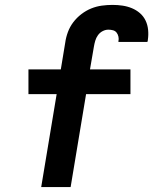

<svg xmlns="http://www.w3.org/2000/svg" viewBox="-20 -763 640 783"><path d="M148 0 211 -379H96V-480H228L246 -589Q249 -611 257 -632.5Q265 -654 279 -672.5Q293 -691 312 -705.5Q331 -720 352 -728.5Q373 -737 395 -740Q417 -743 439 -743Q460 -743 480 -740Q500 -737 518 -729.5Q536 -722 550.5 -709.5Q565 -697 573.5 -679.5Q582 -662 584 -641.5Q586 -621 583 -601Q583 -599 582.5 -596.5Q582 -594 581 -592H463Q463 -593 463 -593.5Q463 -594 463 -595Q465 -604 463 -613.5Q461 -623 455.5 -630Q450 -637 441 -639.5Q432 -642 422 -642Q410 -642 398.5 -636Q387 -630 379.5 -619.5Q372 -609 368.5 -597Q365 -585 363 -573L347 -480H512V-379H331L268 0Z"/></svg>

Font: Zed Sans Extended
Style: Bold Italic
Weight: 700
Width: 7
Italic angle: -9°
Designer: Belleve Invis
Foundry: Belleve Invis
Version: Version 1.0.0; ttfautohint (v1.8.4)